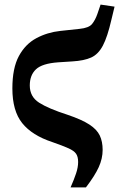

<svg xmlns="http://www.w3.org/2000/svg" viewBox="-20 -612 524 838"><path d="M288 206Q303 172 312 145Q321 118 321 95Q321 72 312 59Q303 46 278.5 35Q254 24 208 8Q120 -21 77 -74.5Q34 -128 34 -226Q34 -315 62.5 -367.5Q91 -420 139 -445.5Q187 -471 243 -477L327 -486Q368 -490 382 -507.5Q396 -525 405 -551L419 -592L480 -583L466 -525Q449 -451 429 -413Q409 -375 378 -361Q347 -347 296 -344L234 -340Q164 -335 137 -309.5Q110 -284 110 -239Q110 -190 150.5 -164Q191 -138 275 -111Q337 -90 370 -68.5Q403 -47 415.5 -20.5Q428 6 428 42Q428 80 411 117.5Q394 155 355 206Z"/></svg>

Font: Source Serif Pro
Style: Bold
Weight: 700
Designer: Frank Grießhammer
Foundry: Adobe Systems Incorporated
Version: Version 3.001;hotconv 1.0.111;makeotfexe 2.5.65597